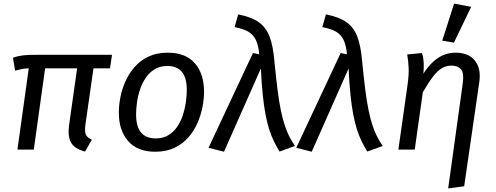

<svg xmlns="http://www.w3.org/2000/svg" viewBox="-20 -832 2759 1068"><path d="M181 -527H603L592 -452H500L455 -138Q450 -99 458 -82.5Q466 -66 491 -55L453 11Q395 -4 375.5 -38.5Q356 -73 364 -134L409 -452H231L168 0H77L140 -452Q115 -451 99.5 -447.5Q84 -444 64 -439L52 -511Q77 -520 107.5 -524Q138 -528 181 -527Z M843 12Q745 12 693 -47Q641 -106 641 -206Q641 -245 649.5 -290Q658 -335 677.5 -379Q697 -423 729 -459.5Q761 -496 806.5 -517.5Q852 -539 914 -539Q1012 -539 1063.5 -480.5Q1115 -422 1115 -321Q1115 -283 1106.5 -238Q1098 -193 1079 -149Q1060 -105 1028.5 -68.5Q997 -32 951 -10Q905 12 843 12ZM846 -62Q887 -62 916.5 -80Q946 -98 966 -127.5Q986 -157 997.5 -192.5Q1009 -228 1014 -264.5Q1019 -301 1019 -331Q1019 -400 991.5 -432.5Q964 -465 911 -465Q870 -465 840.5 -447Q811 -429 791 -399.5Q771 -370 759 -334.5Q747 -299 742 -262.5Q737 -226 737 -196Q737 -127 765 -94.5Q793 -62 846 -62Z M1285 -681 1305 -752Q1377 -738 1418.5 -709Q1460 -680 1479.5 -628.5Q1499 -577 1506 -495Q1515 -403 1523.5 -335.5Q1532 -268 1542 -219.5Q1552 -171 1563.5 -136Q1575 -101 1589 -73.5Q1603 -46 1621 -20L1535 11Q1518 -17 1503.5 -46.5Q1489 -76 1477.5 -112Q1466 -148 1457 -195Q1448 -242 1441.5 -305Q1435 -368 1431 -451L1226 12L1140 -10L1387 -537L1422 -530Q1418 -576 1405 -606Q1392 -636 1364 -654Q1336 -672 1285 -681Z M1773 -681 1793 -752Q1865 -738 1906.5 -709Q1948 -680 1967.5 -628.5Q1987 -577 1994 -495Q2003 -403 2011.5 -335.5Q2020 -268 2030 -219.5Q2040 -171 2051.5 -136Q2063 -101 2077 -73.5Q2091 -46 2109 -20L2023 11Q2006 -17 1991.5 -46.5Q1977 -76 1965.5 -112Q1954 -148 1945 -195Q1936 -242 1929.5 -305Q1923 -368 1919 -451L1714 12L1628 -10L1875 -537L1910 -530Q1906 -576 1893 -606Q1880 -636 1852 -654Q1824 -672 1773 -681Z M2513 -539Q2587 -539 2622 -494.5Q2657 -450 2646 -375L2562 204L2473 216L2554 -368Q2562 -427 2544 -447Q2526 -467 2491 -467Q2463 -467 2438.5 -453Q2414 -439 2389 -406.5Q2364 -374 2332 -319L2287 0H2196L2247 -360Q2255 -418 2253 -457Q2251 -496 2245 -529L2327 -537Q2331 -527 2333.5 -513Q2336 -499 2337 -477Q2338 -455 2335 -422Q2362 -464 2390.5 -489.5Q2419 -515 2449.5 -527Q2480 -539 2513 -539ZM2440 -606 2506 -812 2601 -794 2505 -595Z"/></svg>

Font: Fira Sans Variable
Style: Italic
Weight: 397
Italic angle: -8°
Designer: Carrois Corporate & Edenspiekermann AG
Foundry: Carrois Corporate GbR & Edenspiekermann AG
Version: Version 4.202